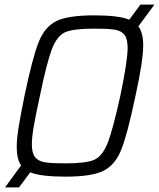

<svg xmlns="http://www.w3.org/2000/svg" viewBox="-20 -763 694 838"><path d="M584 -648Q605 -620 605 -565Q605 -498 571 -343Q536 -176 509 -109Q482 -42 430.5 -17Q379 8 266 8Q157 8 112 -11L63 55H2L72 -41Q53 -69 53 -121Q53 -157 61.5 -209Q70 -261 87 -345Q122 -513 149 -580Q176 -647 227 -671.5Q278 -696 392 -696Q499 -696 544 -677L593 -743H654ZM537 -554Q537 -594 523 -611.5Q509 -629 480.5 -633.5Q452 -638 391 -638Q302 -638 266 -623Q230 -608 207.5 -551Q185 -494 154 -344Q135 -256 127 -209.5Q119 -163 119 -133Q119 -94 133.5 -76.5Q148 -59 176.5 -54.5Q205 -50 266 -50Q354 -50 390 -65Q426 -80 449 -137Q472 -194 505 -344Q537 -498 537 -554Z"/></svg>

Font: Saira Semi Condensed Light
Style: Italic
Weight: 300
Width: 4
Italic angle: -12°
Designer: Hector Gatti with collaboration of the Omnibus-Type team
Foundry: Omnibus-Type
Version: Version 1.001; ttfautohint (v1.8)